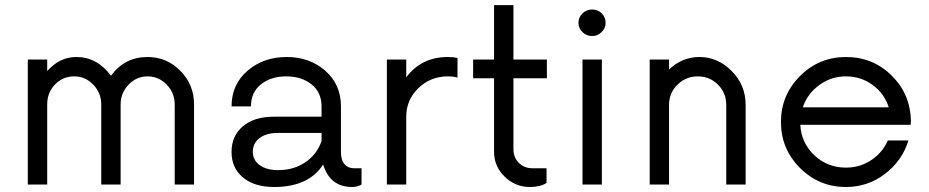

<svg xmlns="http://www.w3.org/2000/svg" viewBox="-20 -738 3715 768"><path d="M570 -510Q647.5 -510 701.9 -454.4Q756.2 -398.8 756.2 -320V0H678.8V-320Q678.8 -366.2 646.9 -399.4Q615 -432.5 570 -432.5Q526.2 -432.5 494.4 -399.4Q462.5 -366.2 462.5 -320V0H385V-320Q385 -366.2 353.1 -399.4Q321.2 -432.5 277.5 -432.5Q231.2 -432.5 200 -400Q168.8 -367.5 168.8 -320V0H91.2V-500H168.8V-453.8Q218.8 -510 285 -510Q368.8 -510 423.8 -435Q478.8 -510 570 -510Z M1395 -65H1426.2V0Q1410 10 1388.8 10Q1300 10 1272.5 -80Q1215 10 1076.2 10Q997.5 10 951.9 -28.1Q906.2 -66.2 906.2 -130Q906.2 -195 951.9 -233.1Q997.5 -271.2 1075 -271.2H1266.2V-312.5Q1266.2 -368.8 1226.2 -400.6Q1186.2 -432.5 1125 -432.5Q1063.8 -432.5 1023.8 -400.6Q983.8 -368.8 983.8 -312.5H906.2Q906.2 -400 970 -455Q1033.8 -510 1126.2 -510Q1218.8 -510 1281.2 -455Q1343.8 -400 1343.8 -312.5V-130Q1343.8 -97.5 1358.1 -81.2Q1372.5 -65 1395 -65ZM1092.5 -57.5Q1155 -57.5 1201.2 -88.8Q1247.5 -120 1266.2 -173.8V-206.2H1091.2Q1045 -206.2 1018.1 -185.6Q991.2 -165 991.2 -131.2Q991.2 -97.5 1018.8 -77.5Q1046.2 -57.5 1092.5 -57.5Z M1771.2 -510Q1793.8 -510 1810 -506.2V-427.5Q1795 -432.5 1771.2 -432.5Q1702.5 -432.5 1653.8 -385.6Q1605 -338.8 1605 -271.2V0H1527.5V-500H1605V-428.8Q1666.2 -510 1771.2 -510Z M2167.5 -425H2033.8V-141.2Q2033.8 -107.5 2055.6 -86.2Q2077.5 -65 2108.8 -65H2166.2V-6.2Q2141.2 10 2100 10Q2041.2 10 1998.8 -31.2Q1956.2 -72.5 1956.2 -131.2V-425H1872.5V-500H1956.2V-717.5H2033.8V-500H2167.5Z M2348.8 -593.8Q2326.2 -593.8 2310 -609.4Q2293.8 -625 2293.8 -646.2Q2293.8 -668.8 2310 -684.4Q2326.2 -700 2348.8 -700Q2371.2 -700 2386.9 -684.4Q2402.5 -668.8 2402.5 -646.2Q2402.5 -625 2386.2 -609.4Q2370 -593.8 2348.8 -593.8ZM2310 0V-500H2387.5V0Z M2777.5 -510Q2851.2 -510 2906.9 -453.8Q2962.5 -397.5 2962.5 -318.8V0H2885V-318.8Q2885 -366.2 2851.9 -399.4Q2818.8 -432.5 2771.2 -432.5Q2723.8 -432.5 2690 -399.4Q2656.2 -366.2 2656.2 -318.8V0H2578.8V-500H2656.2V-460Q2708.8 -510 2777.5 -510Z M3623.8 -255 3622.5 -238.8H3181.2Q3185 -166.2 3237.5 -116.9Q3290 -67.5 3363.8 -67.5Q3420 -67.5 3465 -97.5Q3510 -127.5 3531.2 -176.2H3613.8Q3588.8 -95 3520 -42.5Q3451.2 10 3363.8 10Q3256.2 10 3180 -66.2Q3103.8 -142.5 3103.8 -250Q3103.8 -357.5 3180 -433.8Q3256.2 -510 3363.8 -510Q3471.2 -510 3546.2 -436.2Q3621.2 -362.5 3623.8 -255ZM3363.8 -432.5Q3305 -432.5 3257.5 -398.1Q3210 -363.8 3191.2 -308.8H3535Q3517.5 -363.8 3470.6 -398.1Q3423.8 -432.5 3363.8 -432.5Z"/></svg>

Font: Now Alt
Style: Regular
Weight: 400
Designer: Alfredo Marco Pradil
Foundry: Alfredo Marco Pradil
Version: Version 1.002;PS 001.002;hotconv 1.0.88;makeotf.lib2.5.64775